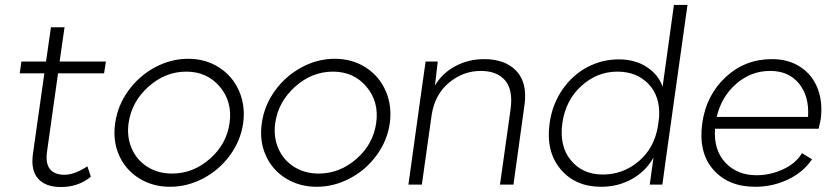

<svg xmlns="http://www.w3.org/2000/svg" viewBox="-20 -750 3394 780"><path d="M170.9 -132.8Q164.6 -86.9 182.6 -63.5Q200.7 -40 242.2 -40Q282.2 -40 335 -74.2L349.1 -32.2Q298.8 9.8 227.1 9.8Q166 9.8 135.3 -23.7Q104.5 -57.1 113.8 -125L160.2 -452.1H60.1L66.9 -500H167L187 -639.2H242.2L222.2 -500H410.2L402.8 -452.1H215.8Z M447.8 -249Q457.5 -320.3 500.7 -380.6Q543.9 -440.9 608.9 -476.1Q673.8 -511.2 744.6 -511.2Q814.9 -511.2 869.9 -476.1Q924.8 -440.9 951.2 -380.6Q977.5 -320.3 967.8 -249Q957.5 -178.2 914.1 -118.9Q870.6 -59.6 805.9 -25.4Q741.2 8.8 670.9 8.8Q600.6 8.8 545.4 -25.4Q490.2 -59.6 463.9 -118.9Q437.5 -178.2 447.8 -249ZM502.4 -250Q494.6 -193.4 515.4 -146.2Q536.1 -99.1 579.3 -72Q622.6 -44.9 678.7 -44.9Q764.2 -44.9 832.3 -104.5Q900.4 -164.1 912.6 -250Q924.8 -336.4 873 -397.7Q821.3 -459 736.8 -459Q651.4 -459 583 -397.7Q514.6 -336.4 502.4 -250Z M1043.5 -249Q1053.2 -320.3 1096.4 -380.6Q1139.6 -440.9 1204.6 -476.1Q1269.5 -511.2 1340.3 -511.2Q1410.6 -511.2 1465.6 -476.1Q1520.5 -440.9 1546.9 -380.6Q1573.2 -320.3 1563.5 -249Q1553.2 -178.2 1509.8 -118.9Q1466.3 -59.6 1401.6 -25.4Q1336.9 8.8 1266.6 8.8Q1196.3 8.8 1141.1 -25.4Q1085.9 -59.6 1059.6 -118.9Q1033.2 -178.2 1043.5 -249ZM1098.1 -250Q1090.3 -193.4 1111.1 -146.2Q1131.8 -99.1 1175 -72Q1218.3 -44.9 1274.4 -44.9Q1359.9 -44.9 1428 -104.5Q1496.1 -164.1 1508.3 -250Q1520.5 -336.4 1468.8 -397.7Q1417 -459 1332.5 -459Q1247.1 -459 1178.7 -397.7Q1110.4 -336.4 1098.1 -250Z M1946.3 -509.8Q2032.2 -509.8 2077.6 -461.9Q2123 -414.1 2110.8 -324.2L2065.9 0H2011.2L2054.2 -306.2Q2064.9 -384.8 2032 -423.3Q1999 -461.9 1933.1 -461.9Q1862.3 -461.9 1804.9 -414.8Q1747.6 -367.7 1733.9 -285.2L1693.8 0H1639.2L1688 -351.1L1709 -500H1758.3L1747.1 -402.8Q1778.3 -454.6 1831.5 -482.2Q1884.8 -509.8 1946.3 -509.8Z M2772.9 -730 2686 -110.8 2670.9 0H2619.6L2634.8 -109.9Q2604 -54.7 2547.6 -22.9Q2491.2 8.8 2421.9 8.8Q2316.9 8.8 2256.8 -63.2Q2196.8 -135.3 2212.9 -250Q2223.6 -326.2 2264.6 -385.7Q2305.7 -445.3 2365.7 -477.1Q2425.8 -508.8 2493.7 -508.8Q2559.1 -508.8 2606.4 -478.5Q2653.8 -448.2 2671.9 -397.9L2717.8 -730ZM2264.6 -250Q2251.5 -156.7 2299.1 -98.9Q2346.7 -41 2428.7 -41Q2511.2 -41 2574.7 -94.7Q2638.2 -148.4 2652.8 -237.8L2657.7 -274.9Q2662.6 -358.4 2614.7 -408.7Q2566.9 -459 2487.8 -459Q2405.8 -459 2341.8 -400.9Q2277.8 -342.8 2264.6 -250Z M3047.9 8.8Q2938.5 8.8 2877.4 -61.3Q2816.4 -131.3 2833 -250Q2849.1 -363.3 2927.7 -436.5Q3006.3 -509.8 3115.7 -509.8Q3184.1 -509.8 3232.9 -477.1Q3281.7 -444.3 3302.5 -388.4Q3323.2 -332.5 3314 -264.2Q3308.6 -237.8 3305.7 -227.1H2884.8Q2878.9 -140.1 2927 -89.1Q2975.1 -38.1 3053.7 -38.1Q3109.4 -38.1 3161.9 -62.5Q3214.4 -86.9 3237.8 -127.9L3278.8 -103Q3244.6 -51.3 3182.1 -21.2Q3119.6 8.8 3047.9 8.8ZM2891.6 -274.9H3262.7Q3268.1 -358.9 3226.1 -410.4Q3184.1 -461.9 3108.9 -461.9Q3030.8 -461.9 2970.7 -409.4Q2910.6 -356.9 2891.6 -274.9Z"/></svg>

Font: Human Sans Light
Style: Italic
Weight: 300
Italic angle: -8°
Designer: Tim Radville
Foundry: Continuum
Version: Version 1.000;FEAKit 1.0